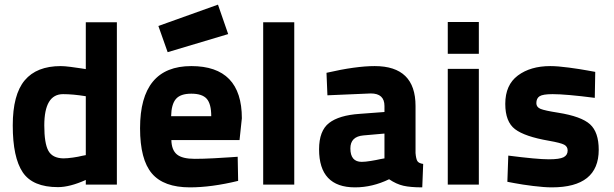

<svg xmlns="http://www.w3.org/2000/svg" viewBox="-20 -796 2649 828"><path d="M484 -700V0H350V-20Q281 11 230 11Q121 11 78 -53Q35 -117 35 -255Q35 -388 86.5 -449.5Q138 -511 242 -511Q258 -511 285 -507.5Q312 -504 331 -501L350 -498V-700ZM253 -113Q270 -113 294.5 -116.5Q319 -120 334 -124L350 -127V-381Q295 -390 252 -390Q171 -390 171 -255Q171 -178 188.5 -146Q206 -114 253 -113Z M820 -111Q856 -111 902.5 -113.5Q949 -116 977 -118L1005 -120L1007 -16Q892 12 799 12Q686 12 635 -48Q584 -108 584 -243Q584 -511 805 -511Q1023 -511 1023 -286L1013 -192H719Q720 -149 743 -130Q766 -111 820 -111ZM718 -295H891Q891 -348 871.5 -370Q852 -392 805 -392Q758 -392 738.5 -369Q719 -346 718 -295ZM663 -684 920 -776 964 -649 703 -571Z M1115 0V-700H1249V0Z M1772 -339V-136Q1774 -112 1779.5 -102Q1785 -92 1805 -89L1801 12Q1750 12 1719.5 5Q1689 -2 1658 -23Q1586 12 1511 12Q1356 12 1356 -152Q1356 -232 1399 -265.5Q1442 -299 1531 -305L1638 -313V-339Q1638 -393 1579 -393L1392 -385L1388 -482Q1514 -511 1596 -511Q1772 -511 1772 -339ZM1638 -220 1547 -212Q1491 -207 1491 -156Q1491 -98 1540 -98Q1555 -98 1579.5 -102Q1604 -106 1621 -110L1638 -113Z M1911 0V-499H2045V0ZM1911 -564V-701H2045V-564Z M2547 -486 2545 -374Q2421 -390 2363 -390Q2321 -390 2307 -381Q2293 -372 2293 -351Q2293 -334 2311 -326.5Q2329 -319 2387 -310Q2487 -294 2524.5 -260Q2562 -226 2562 -150Q2562 12 2360 12Q2327 12 2279 6Q2231 0 2200 -6L2168 -12L2172 -125Q2296 -109 2347 -109Q2393 -109 2410.5 -118Q2428 -127 2428 -147Q2428 -164 2413 -172Q2398 -180 2347 -189Q2243 -207 2201 -239Q2159 -271 2159 -348Q2159 -430 2213.5 -470.5Q2268 -511 2353 -511Q2385 -511 2433.5 -504.5Q2482 -498 2514 -492Z"/></svg>

Font: TypoPRO Titillium Text
Style: 999 wt
Weight: 900
Designer: Accademia di Belle Arti di Urbino and others
Foundry: Accademia di Belle Arti di Urbino and others.
Version: Version 25.000